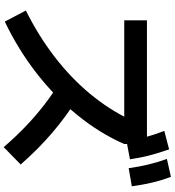

<svg xmlns="http://www.w3.org/2000/svg" viewBox="27 -922 946 1040"><g transform="rotate(90 500.0 -402.0)"><path d="M37 -69Q175 -138 288.5 -225.5Q402 -313 487.5 -416Q573 -519 628 -634L668 -602H90V-725H750L760 -690V-602Q703 -471 604.5 -349.5Q506 -228 377 -127.5Q248 -27 97 45ZM777 51Q720 -15 664.5 -68Q609 -121 550 -167Q491 -213 423 -254L511 -350Q610 -288 698.5 -212.5Q787 -137 871 -41ZM743 -614Q735 -671 722 -719.5Q709 -768 689 -819L789 -845Q807 -794 820.5 -743.5Q834 -693 843 -633ZM891 -626Q883 -684 871 -733Q859 -782 841 -833L938 -855Q957 -804 969 -753.5Q981 -703 989 -643Z"/></g></svg>

Font: M PLUS 1
Style: Bold
Weight: 700
Designer: Coji Morishita
Foundry: UNDERFOREST DESIGN
Version: Version 1.001